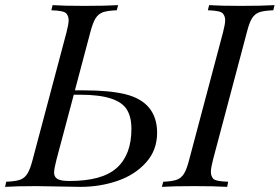

<svg xmlns="http://www.w3.org/2000/svg" viewBox="-53 -728 1090 748"><path d="M170.9 -30.8Q184.1 -22.9 217.8 -22.9Q345.7 -22.9 402.3 -74.2Q459 -125.5 459 -226.1Q459 -272 441.4 -300.8Q405.8 -358.9 261.2 -358.9H234.4L167 -106Q157.7 -70.3 157.7 -54.7Q157.7 -39.1 170.9 -30.8ZM147 -688 151.9 -708Q192.9 -705.1 275.9 -705.1Q358.9 -705.1 407.2 -708L401.9 -688Q365.2 -686.5 347.7 -680.2Q330.1 -673.8 319.3 -656.7Q308.6 -639.6 298.8 -602.1L238.8 -376H273.9Q372.1 -376 433.6 -361.3Q558.6 -331.1 559.1 -210.9Q559.1 -143.1 516.1 -95.2Q473.1 -46.9 404.8 -23.4Q336.4 0 261.2 0L88.9 -2.9Q9.3 -2.9 -33.2 0L-28.8 -20Q7.8 -21.5 25.4 -27.8Q43 -34.2 53.7 -51.3Q64.5 -68.4 74.2 -106L206.1 -602.1Q214.4 -633.8 214.4 -649.4Q214.4 -665 205.1 -675.8Q195.8 -686.5 147 -688ZM835.9 -20 832 0Q785.2 -2.9 703.1 -2.9Q621.1 -2.9 577.6 0L583 -20Q618.2 -21.5 635.7 -27.8Q653.3 -34.2 664.1 -51.8Q674.8 -69.3 684.1 -106L815.9 -602.1Q824.2 -633.8 824.2 -649.4Q824.2 -665 814.9 -675.8Q805.7 -686.5 756.8 -688L761.7 -708Q802.7 -705.1 885.7 -705.1Q968.8 -705.1 1016.6 -708L1011.7 -688Q974.6 -686.5 957 -680.2Q939.5 -673.8 928.7 -656.7Q918 -639.6 908.7 -602.1L776.9 -106Q768.6 -74.2 768.6 -58.6Q768.6 -43 777.3 -32.2Q786.1 -21.5 835.9 -20Z"/></svg>

Font: PlayfairDisplay-Italic
Style: Italic
Weight: 400
Italic angle: -14°
Designer: Claus Eggers Sørensen
Foundry: Claus Eggers Sørensen
Version: Version 1.002;PS 001.002;hotconv 1.0.70;makeotf.lib2.5.58329